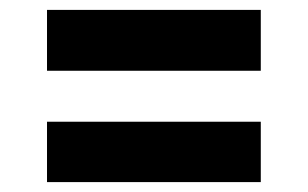

<svg xmlns="http://www.w3.org/2000/svg" viewBox="-20 -484 622 388"><path d="M75 -341V-464H507V-341ZM75 -116V-238H507V-116Z"/></svg>

Font: DM Sans ExtraBold
Style: Regular
Weight: 800
Designer: Colophon Foundry, Jonny Pinhorn
Foundry: Colophon Foundry
Version: Version 4.004; ttfautohint (v1.8.4.7-5d5b)